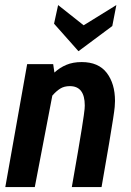

<svg xmlns="http://www.w3.org/2000/svg" viewBox="-20 -758 530 778"><path d="M1.5 0 90 -498H195.5L200.5 -464Q222 -484 248.8 -495.2Q275.5 -506.5 311 -506.5Q379 -506.5 412.5 -462.8Q446 -419 446 -349Q446 -339.5 444.8 -324.8Q443.5 -310 438.2 -276Q433 -242 422 -176.5Q411 -111 391.5 0H271Q286.5 -87.5 296.2 -145Q306 -202.5 311.5 -237Q317 -271.5 319.5 -289.8Q322 -308 322.8 -316.5Q323.5 -325 323.5 -330.5Q323.5 -409 263 -409Q240 -409 223.8 -398.8Q207.5 -388.5 192 -370.5L121 0ZM298 -550.5 199 -662 215.5 -737.5 319 -655.5 451.5 -737.5 435 -652.5Z"/></svg>

Font: Cabin Condensed
Style: Bold Italic
Weight: 700
Width: 3
Italic angle: -10°
Designer: Pablo Impallari
Foundry: Pablo Impallari. http://www.impallari.com Igino Marini. http://www.ikern.com
Version: Version 3.001; ttfautohint (v1.8.3)